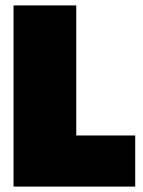

<svg xmlns="http://www.w3.org/2000/svg" viewBox="-20 -690 529 710"><path d="M480 0H30V-670H262V-189H480Z"/></svg>

Font: Titillium Web Black
Style: Regular
Weight: 900
Version: Version 1.002;PS 35.000;hotconv 1.0.70;makeotf.lib2.5.55311